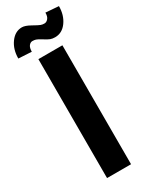

<svg xmlns="http://www.w3.org/2000/svg" viewBox="-256 -947 781 994"><g transform="rotate(-30 134.0 -450.5)"><path d="M207 0H63.5V-710.9H207ZM195.8 -765.6Q179.7 -765.6 168 -770Q156.2 -774.4 134.8 -788.1Q113.3 -801.8 103.5 -804.7Q94.7 -807.6 83 -807.6Q71.3 -807.6 62 -795.9Q53.2 -784.2 53.2 -761.2L-24.9 -765.6Q-24.9 -820.3 2.9 -858.4Q30.8 -896.5 71.3 -896.5Q90.8 -896.5 121.1 -879.4Q151.4 -862.3 162.1 -858.4Q172.9 -854.5 184.6 -855Q196.3 -855.5 206.1 -867.2Q215.8 -878.9 215.3 -901.4L293 -895.5Q293 -841.8 265.6 -803.7Q238.3 -765.6 195.8 -765.6Z"/></g></svg>

Font: RobotoCondensed-Bold
Style: Bold
Weight: 700
Designer: Google
Version: Version 2.001240; 2014